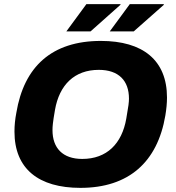

<svg xmlns="http://www.w3.org/2000/svg" viewBox="-20 -897 850 929"><path d="M511 -745H627L773 -874L772 -877H608ZM301 -745H418L563 -874V-877H398ZM369 12C603 12 742 -113 780 -338C785 -368 788 -397 788 -425C788 -606 671 -699 468 -699C231 -699 96 -575 59 -351C53 -320 50 -290 50 -260C50 -80 167 12 369 12ZM378 -128C283 -128 234 -181 234 -267C234 -284 235 -302 246 -365C267 -486 340 -559 458 -559C555 -559 604 -506 604 -420C604 -403 602 -385 591 -323C570 -202 497 -128 378 -128Z"/></svg>

Font: Archivo ExtraBold
Style: Italic
Weight: 800
Italic angle: -10°
Designer: Hector Gatti
Foundry: Omnibus-Type
Version: Version 2.001